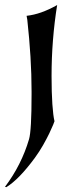

<svg xmlns="http://www.w3.org/2000/svg" viewBox="-26 -572 326 773"><path d="M-5.9 180.2Q60.5 91.8 90.8 -11.2Q101.1 -45.4 101.1 -192.4V-204.6Q101.1 -272.9 96.7 -344.2Q92.3 -415.5 84 -491.7L81.1 -508.3Q110.8 -511.7 140.4 -522.2Q169.9 -532.7 200.7 -549.8L204.1 -551.8Q192.9 -481.9 187.3 -410.9Q181.6 -339.8 181.6 -266.1Q181.6 -199.2 184.8 -152.6Q188 -106 193.4 -84Q193.4 -83 188 -69.6Q182.6 -56.2 172.4 -34.9Q162.1 -13.7 147.5 12.2Q132.8 38.1 114.3 63.5Q50.8 149.9 -0.5 181.6Z"/></svg>

Font: MedievalSharp
Style: Regular
Weight: 500
Version: Version 1.0